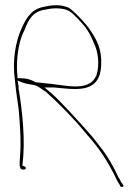

<svg xmlns="http://www.w3.org/2000/svg" viewBox="-20 -663 541 744"><path d="M38 -350 42 -314C46 -278 53 -247 55 -208C58 -163 62 -113 58 -64C55 -24 54 -8 67 -6H73C78 -6 80 -9 80 -11C80 -18 75 -17 68 -21H66L67 -23C79 -119 67 -226 53 -315H52V-317C52 -322 53 -325 52 -329L48 -351L68 -343C81 -338 91 -337 109 -334C129 -331 140 -317 155 -309H156C213 -258 270 -199 319 -139C362 -92 401 -33 430 29C434 38 438 45 442 50L447 60C451 64 463 60 457 54L452 45H450V44C447 38 444 30 439 25V24C420 -18 395 -61 366 -97C325 -152 287 -189 243 -238C221 -260 202 -282 180 -301L153 -324H190C216 -322 243 -318 270 -318C332 -318 368 -340 372 -408C376 -471 355 -509 329 -547C316 -568 261 -628 242 -635C232 -638 223 -641 213 -642C195 -644 173 -642 158 -638H157C105 -630 85 -600 64 -554C40 -502 27 -427 38 -350ZM48 -360V-363C42 -419 48 -470 61 -513C65 -527 72 -540 76 -549C90 -585 106 -620 158 -626C173 -630 194 -632 213 -630C245 -626 253 -620 282 -590C313 -558 326 -539 343 -498C360 -465 367 -413 354 -372V-370H353C337 -333 302 -328 270 -328C257 -328 244 -330 232 -331C198 -336 161 -340 122 -344H118L117 -345C99 -355 82 -360 59 -360ZM242 -635Z"/></svg>

Font: Stray Cat
Style: HlCn
Weight: 100
Version: Version 1.0